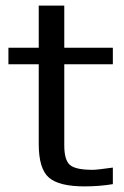

<svg xmlns="http://www.w3.org/2000/svg" viewBox="-20 -654 442 684"><path d="M382 2Q334 10 281 10Q190 10 154 -21.5Q118 -53 118 -141V-425H10V-484H118V-634H209V-484H382V-425H209V-136Q209 -84 229 -66.5Q249 -49 310 -49Q326 -49 382 -57Z"/></svg>

Font: Play
Style: Regular
Weight: 400
Designer: Jonas Hecksher
Foundry: Jonas Hecksher, Playtypeª, e-types AS
Version: Version 1.002